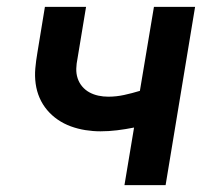

<svg xmlns="http://www.w3.org/2000/svg" viewBox="-20 -540 640 560"><path d="M343 0 371 -168Q346 -163 321.5 -160Q297 -157 273 -157Q251 -157 229 -160.5Q207 -164 186.5 -171.5Q166 -179 148.5 -191Q131 -203 117.5 -219Q104 -235 95.5 -254.5Q87 -274 84 -296Q81 -318 83 -340.5Q85 -363 89 -386L111 -520H231L206 -369Q203 -355 202.5 -340Q202 -325 206.5 -311.5Q211 -298 220 -287.5Q229 -277 241 -270.5Q253 -264 267 -261Q281 -258 296 -258Q319 -258 342 -263Q365 -268 388 -275L429 -520H549L463 0Z"/></svg>

Font: Zed Sans Extended
Style: Bold Italic
Weight: 700
Width: 7
Italic angle: -9°
Designer: Belleve Invis
Foundry: Belleve Invis
Version: Version 1.0.0; ttfautohint (v1.8.4)